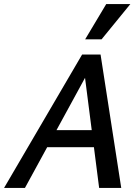

<svg xmlns="http://www.w3.org/2000/svg" viewBox="-32 -927 688 947"><path d="M457 0 380 -601H419L91 0H-12L373 -658H464L566 0ZM142 -201 189 -285H461L485 -201ZM388 -733 492 -907H611L469 -733Z"/></svg>

Font: Ysabeau Office SemiBold
Style: Italic
Weight: 600
Italic angle: -12°
Designer: Christian Thalmann (Catharsis Fonts)
Version: Version 2.001;gftools[0.9.30]; featfreeze: tnum,lnum,ss02